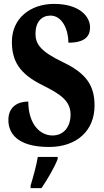

<svg xmlns="http://www.w3.org/2000/svg" viewBox="-20 -744 531 985"><path d="M232 10C373 10 465 -73 465 -202C465 -302 426 -366 305 -424C187 -480 162 -519 162 -571C162 -632 194 -664 239 -664C299 -664 331 -592 331 -525C413 -525 442 -556 442 -603C442 -662 385 -724 257 -724C135 -724 41 -649 41 -530C41 -433 78 -366 198 -307C288 -262 342 -228 342 -156C342 -96 309 -49 249 -49C188 -49 126 -103 125 -223C73 -223 23 -198 23 -128C23 -65 63 10 232 10ZM137 208V221H193C222 178 261 113 276 71V61H174C167 105 149 168 137 208Z"/></svg>

Font: Noto Serif Hebrew ExtraCondensed ExtraBold
Style: Regular
Weight: 800
Width: 2
Designer: Monotype Design Team
Foundry: Monotype Imaging Inc.
Version: Version 2.004